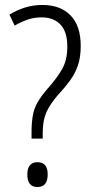

<svg xmlns="http://www.w3.org/2000/svg" viewBox="-20 -744 370 773"><path d="M107 -210Q107 -249 112 -278Q117 -307 131 -331.5Q145 -356 169 -384Q210 -430 230.5 -466.5Q251 -503 251 -557Q251 -616 223.5 -645Q196 -674 148 -674Q117 -674 91 -665Q65 -656 39 -641L18 -685Q47 -703 80 -713.5Q113 -724 151 -724Q223 -724 264 -682Q305 -640 305 -559Q305 -513 293.5 -480Q282 -447 261 -418.5Q240 -390 211 -359Q187 -330 174.5 -307.5Q162 -285 157 -261Q152 -237 152 -205V-186H107ZM90 -41Q90 -91 131 -91Q172 -91 172 -42Q172 9 131 9Q90 9 90 -41Z"/></svg>

Font: Noto Sans Lao Condensed Light
Style: Regular
Weight: 300
Width: 3
Designer: Monotype Design Team
Foundry: Monotype Imaging Inc.
Version: Version 2.003; ttfautohint (v1.8.4.7-5d5b)